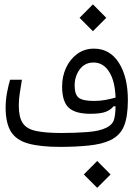

<svg xmlns="http://www.w3.org/2000/svg" viewBox="-20 -685 626 898"><path d="M261.7 2Q168.5 2 112.3 -13.7Q56.2 -29.3 31.2 -69.3Q6.3 -109.4 6.3 -182.6Q6.3 -217.8 13.4 -254.4Q20.5 -291 27.3 -312H82.5Q77.1 -278.3 72.5 -249.3Q67.9 -220.2 67.9 -191.4Q67.9 -137.7 85.7 -110.1Q103.5 -82.5 147.2 -72.8Q190.9 -63 268.1 -63Q331.5 -63 389.2 -67.4Q446.8 -71.8 479 -88.4Q502.9 -100.6 511.2 -119.9Q519.5 -139.2 520.5 -188L510.3 -187.5Q499.5 -172.4 475.8 -162.6Q452.1 -152.8 402.8 -152.8Q332 -152.8 301.3 -181.4Q270.5 -210 270.5 -280.8Q270.5 -328.1 289.1 -368.2Q307.6 -408.2 341.3 -432.9Q375 -457.5 419.4 -457.5Q493.7 -457.5 535.9 -391.4Q578.1 -325.2 578.1 -216.8Q578.1 -141.6 560.5 -96.7Q543 -51.8 495.1 -28.8Q456.5 -10.7 395.5 -4.4Q334.5 2 261.7 2ZM520.5 -228.5Q518.1 -305.2 490.7 -348.9Q463.4 -392.6 417.5 -392.6Q376.5 -392.6 352.8 -360.4Q329.1 -328.1 329.1 -284.7Q329.1 -243.2 348.1 -228Q367.2 -212.9 418.9 -212.9Q447.8 -212.9 472.7 -217.5Q497.6 -222.2 520.5 -228.5ZM414.6 -539.1 352.1 -601.6 414.6 -664.6 477.1 -601.6ZM434.6 193.4 372.1 130.9 434.6 67.9 497.1 130.9Z"/></svg>

Font: Cascadia Mono PL Light
Style: Regular
Weight: 300
Monospace: yes
Designer: Aaron Bell
Foundry: Saja Typeworks
Version: Version 2404.023; ttfautohint (v1.8.4)